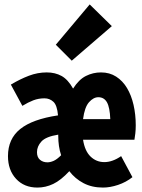

<svg xmlns="http://www.w3.org/2000/svg" viewBox="-20 -835 640 867"><path d="M149 12Q89 12 52.5 -27.5Q16 -67 16 -130Q16 -208 71.5 -252.5Q127 -297 242 -314Q238 -360 221 -375.5Q204 -391 181 -391Q154 -391 130.5 -382Q107 -373 81 -357L29 -453Q71 -478 110.5 -493Q150 -508 191 -508Q229 -508 258 -492Q287 -476 310 -435Q336 -476 368 -492Q400 -508 436 -508Q475 -508 504.5 -489Q534 -470 553.5 -437.5Q573 -405 583 -361.5Q593 -318 593 -269Q593 -249 591 -232Q589 -215 587 -204H355Q363 -153 389 -128Q415 -103 451 -103Q488 -103 527 -130L578 -35Q549 -12 513 0Q477 12 445 12Q395 12 357 -8Q319 -28 293 -62Q255 -21 220.5 -4.5Q186 12 149 12ZM194 -102Q207 -102 222 -108.5Q237 -115 256 -134Q243 -173 243 -222V-227Q187 -218 167 -196Q147 -174 147 -148Q147 -125 160.5 -113.5Q174 -102 194 -102ZM424 -396Q402 -396 382 -373.5Q362 -351 355 -297H478Q476 -350 463 -373Q450 -396 424 -396ZM304 -561 232 -633 385 -815 485 -717Z"/></svg>

Font: Source Code Pro
Style: Bold
Weight: 700
Monospace: yes
Designer: Paul D. Hunt, Teo Tuominen
Foundry: Adobe Systems Incorporated
Version: Version 2.030;PS 1.000;hotconv 16.6.51;makeotf.lib2.5.65220